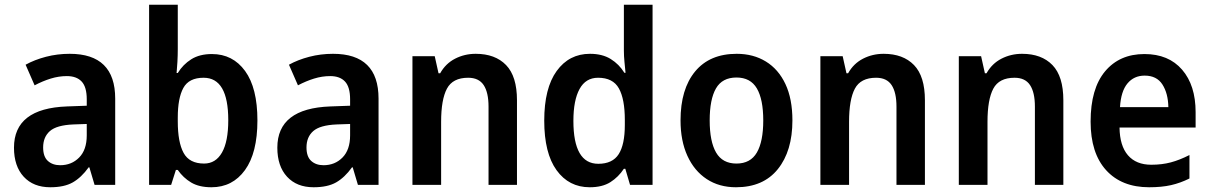

<svg xmlns="http://www.w3.org/2000/svg" viewBox="-20 -780 5106 810"><path d="M274 -553Q466 -553 466 -364V0H379L357 -74H354Q323 -31 287 -10.5Q251 10 192 10Q121 10 80 -34.5Q39 -79 39 -157Q39 -323 263 -331L346 -334V-361Q346 -413 324.5 -436Q303 -459 262 -459Q228 -459 194 -448.5Q160 -438 126 -420L88 -507Q126 -528 174 -540.5Q222 -553 274 -553ZM289 -255Q219 -252 190.5 -227Q162 -202 162 -158Q162 -119 182 -101Q202 -83 234 -83Q282 -83 314 -115.5Q346 -148 346 -209V-257Z M730 -573Q730 -547 728.5 -519.5Q727 -492 725 -472H730Q752 -508 787 -530Q822 -552 874 -552Q962 -552 1014 -480.5Q1066 -409 1066 -272Q1066 -135 1013.5 -62.5Q961 10 872 10Q820 10 786.5 -10Q753 -30 730 -63H722L702 0H609V-760H730ZM839 -452Q777 -452 753.5 -409Q730 -366 730 -284V-268Q730 -180 754.5 -135Q779 -90 841 -90Q890 -90 916.5 -136.5Q943 -183 943 -273Q943 -452 839 -452Z M1385 -553Q1577 -553 1577 -364V0H1490L1468 -74H1465Q1434 -31 1398 -10.5Q1362 10 1303 10Q1232 10 1191 -34.5Q1150 -79 1150 -157Q1150 -323 1374 -331L1457 -334V-361Q1457 -413 1435.5 -436Q1414 -459 1373 -459Q1339 -459 1305 -448.5Q1271 -438 1237 -420L1199 -507Q1237 -528 1285 -540.5Q1333 -553 1385 -553ZM1400 -255Q1330 -252 1301.5 -227Q1273 -202 1273 -158Q1273 -119 1293 -101Q1313 -83 1345 -83Q1393 -83 1425 -115.5Q1457 -148 1457 -209V-257Z M1987 -553Q2069 -553 2115 -505.5Q2161 -458 2161 -357V0H2041V-330Q2041 -390 2020.5 -421Q2000 -452 1955 -452Q1890 -452 1865.5 -406Q1841 -360 1841 -266V0H1720V-543H1814L1830 -471H1837Q1860 -512 1900 -532.5Q1940 -553 1987 -553Z M2468 10Q2380 10 2328 -62Q2276 -134 2276 -271Q2276 -408 2328.5 -480.5Q2381 -553 2469 -553Q2521 -553 2556.5 -531Q2592 -509 2614 -473H2619Q2617 -493 2614.5 -518.5Q2612 -544 2612 -566V-760H2733V0H2638L2618 -68H2612Q2589 -33 2555 -11.5Q2521 10 2468 10ZM2504 -89Q2564 -89 2590 -129.5Q2616 -170 2616 -253V-274Q2616 -362 2591 -407Q2566 -452 2503 -452Q2451 -452 2425 -404.5Q2399 -357 2399 -270Q2399 -89 2504 -89Z M3323 -272Q3323 -143 3261.5 -66.5Q3200 10 3085 10Q3014 10 2961.5 -24.5Q2909 -59 2880 -122.5Q2851 -186 2851 -272Q2851 -404 2912.5 -478.5Q2974 -553 3088 -553Q3158 -553 3211 -520.5Q3264 -488 3293.5 -425.5Q3323 -363 3323 -272ZM2974 -272Q2974 -183 3001 -136.5Q3028 -90 3087 -90Q3146 -90 3173 -136.5Q3200 -183 3200 -272Q3200 -361 3173 -407Q3146 -453 3087 -453Q3027 -453 3000.5 -407Q2974 -361 2974 -272Z M3708 -553Q3790 -553 3836 -505.5Q3882 -458 3882 -357V0H3762V-330Q3762 -390 3741.5 -421Q3721 -452 3676 -452Q3611 -452 3586.5 -406Q3562 -360 3562 -266V0H3441V-543H3535L3551 -471H3558Q3581 -512 3621 -532.5Q3661 -553 3708 -553Z M4292 -553Q4374 -553 4420 -505.5Q4466 -458 4466 -357V0H4346V-330Q4346 -390 4325.5 -421Q4305 -452 4260 -452Q4195 -452 4170.5 -406Q4146 -360 4146 -266V0H4025V-543H4119L4135 -471H4142Q4165 -512 4205 -532.5Q4245 -553 4292 -553Z M4808 -552Q4910 -552 4967 -486Q5024 -420 5024 -307V-242H4703Q4704 -165 4738.5 -125Q4773 -85 4837 -85Q4882 -85 4919.5 -95Q4957 -105 4998 -126V-27Q4960 -8 4920.5 1Q4881 10 4828 10Q4712 10 4646.5 -62Q4581 -134 4581 -267Q4581 -406 4642 -479Q4703 -552 4808 -552ZM4809 -461Q4764 -461 4736.5 -428Q4709 -395 4705 -328H4909Q4908 -386 4884 -423.5Q4860 -461 4809 -461Z"/></svg>

Font: Noto Sans SemiCondensed SemiBold
Style: Regular
Weight: 600
Width: 4
Designer: Monotype Design Team
Foundry: Monotype Imaging Inc.
Version: Version 2.013; ttfautohint (v1.8.4.7-5d5b)